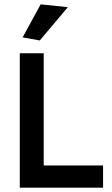

<svg xmlns="http://www.w3.org/2000/svg" viewBox="-20 -863 514 883"><path d="M84 -691 167 -843 292 -830 163 -677ZM71 -618H181V-102H454V0H71Z"/></svg>

Font: Athiti SemiBold
Style: Regular
Weight: 600
Designer: CadsonDemak Team
Foundry: CadsonDemak
Version: Version 1.033